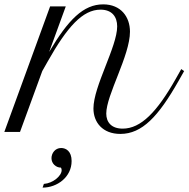

<svg xmlns="http://www.w3.org/2000/svg" viewBox="-126 -608 869 885"><path d="M-106 0H-33.7L68.8 -280.3L94.2 -325.2C184.1 -484.4 254.9 -563.5 337.4 -563.5C390.6 -563.5 414.1 -530.3 414.1 -486.3C414.1 -392.6 304.7 -210.4 304.7 -107.9C304.7 -44.4 346.7 9.3 428.7 9.3C528.8 9.3 604 -70.8 697.3 -235.4L722.7 -280.3L709.5 -289.6L684.1 -244.6C597.7 -91.8 523.4 -15.1 439.5 -15.1C387.2 -15.1 363.8 -44.9 363.8 -84.5C363.8 -170.4 473.1 -351.6 473.1 -461.9C473.1 -530.3 431.2 -587.9 349.6 -587.9C258.8 -587.9 188.5 -517.6 100.6 -368.7L177.2 -578.6H105ZM70.3 256.8C137.2 256.8 204.1 208.5 204.1 134.3C204.1 88.9 178.2 74.2 155.8 74.2C127.4 74.2 111.3 99.1 111.3 121.1C111.3 146.5 132.3 164.6 154.8 164.6C157.2 168 158.2 172.4 158.2 176.3C158.2 202.6 118.2 236.8 76.2 239.7Z"/></svg>

Font: Petit Formal Script
Style: Regular
Weight: 400
Designer: Pablo Impallari, Brenda Gallo, Rodrigo Fuenzalida
Foundry: Pablo Impallari, Brenda Gallo, Rodrigo Fuenzalida
Version: Version 1.001